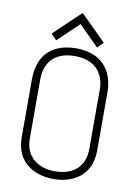

<svg xmlns="http://www.w3.org/2000/svg" viewBox="-99 -977 747 1052"><g transform="rotate(10 274.5 -451.0)"><path d="M63 -185C63 -38 175 11 274 11C373 11 483 -38 483 -185V-506C483 -635 409 -716 275 -716C147 -716 63 -648 63 -507ZM108 -514C108 -618 172 -673 273 -673C374 -673 439 -618 439 -514V-186C439 -73 360 -32 273 -32C187 -32 108 -78 108 -185ZM126 -772 157 -740 273 -851 384 -740 416 -772 274 -913Z"/></g></svg>

Font: Advent Pro
Style: Light
Weight: 300
Designer: Andreas Kalpakidis
Foundry: Andreas Kalpakidis
Version: Version 2.002 2007